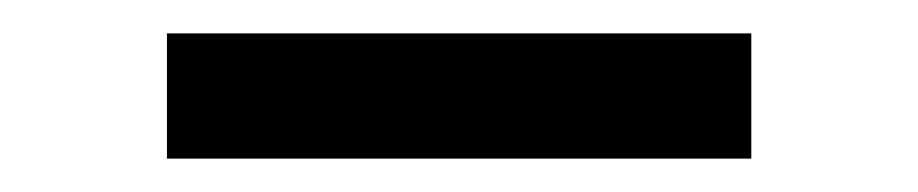

<svg xmlns="http://www.w3.org/2000/svg" viewBox="-20 -695 550 115"><path d="M80 -600V-675H430V-600Z"/></svg>

Font: Jost
Style: Regular
Weight: 400
Version: Version 3.500